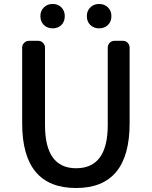

<svg xmlns="http://www.w3.org/2000/svg" viewBox="-20 -944 772 977"><path d="M367.2 12.7Q92.8 12.7 92.8 -316.4V-701.2Q92.8 -715.8 103 -726.1Q113.3 -736.3 127.9 -736.3H174.8Q188.5 -736.3 198.7 -726.1Q209 -715.8 209 -701.2V-307.6Q209 -87.9 367.2 -87.9Q528.3 -87.9 528.3 -307.6V-701.2Q528.3 -715.8 538.1 -726.1Q547.9 -736.3 562.5 -736.3H605.5Q620.1 -736.3 629.9 -726.1Q639.6 -715.8 639.6 -701.2V-316.4Q639.6 12.7 367.2 12.7ZM185.5 -862.3Q185.5 -888.7 203.1 -906.2Q220.7 -923.8 248 -923.8Q275.4 -923.8 292.5 -906.2Q309.6 -888.7 309.6 -862.3Q309.6 -834 292.5 -816.9Q275.4 -799.8 248 -799.8Q220.7 -799.8 203.1 -816.9Q185.5 -834 185.5 -862.3ZM484.4 -799.8Q457 -799.8 439.5 -816.9Q421.9 -834 421.9 -862.3Q421.9 -888.7 439.5 -906.2Q457 -923.8 484.4 -923.8Q511.7 -923.8 529.3 -906.2Q546.9 -888.7 546.9 -862.3Q546.9 -834 529.3 -816.9Q511.7 -799.8 484.4 -799.8Z"/></svg>

Font: Gen Jyuu GothicL Medium
Style: Regular
Weight: 500
Designer: [Source Han Sans]
Ryoko NISHIZUKA  (kana & ideographs); Paul D. Hunt (Latin, Greek & Cyrillic); Wenlong ZHANG  (bopomofo
Version: Version 1.002.20150607